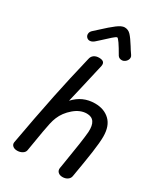

<svg xmlns="http://www.w3.org/2000/svg" viewBox="-248 -1137 1066 1237"><g transform="rotate(30 285.0 -519.0)"><path d="M531 -358Q531 -314 520 -237Q509 -160 488 -39Q485 -22 469.5 -11.5Q454 -1 433 -1Q411 -1 399 -13Q387 -25 390 -44L396 -80Q428 -271 433 -336Q439 -434 366 -434Q317 -434 271.5 -395Q226 -356 206 -307Q197 -286 190.5 -256.5Q184 -227 178 -192.5Q172 -158 170 -145L152 -38Q149 -22 132.5 -12Q116 -2 95 -2Q74 -2 62 -12.5Q50 -23 52 -39Q87 -236 126 -426Q155 -567 197 -742Q201 -763 216 -774Q231 -785 254 -785Q294 -785 294 -757Q294 -750 293 -746Q286 -714 248 -550Q238 -510 224 -448Q287 -517 379 -517Q447 -517 489 -477Q531 -437 531 -358ZM357 -859Q301 -957 289 -957Q282 -957 259.5 -937Q237 -917 207 -889L187 -871Q165 -849 146 -849Q132 -849 123 -858.5Q114 -868 114 -881Q114 -899 131 -913Q133 -915 163 -942Q210 -986 243.5 -1011.5Q277 -1037 299 -1037Q326 -1037 345 -1016.5Q364 -996 392 -951Q403 -932 422 -905Q429 -896 429 -886Q429 -870 416 -857Q403 -844 387 -844Q367 -844 357 -859Z"/></g></svg>

Font: Mali Medium
Style: Italic
Weight: 500
Italic angle: -10°
Version: Version 1.000; ttfautohint (v1.6)